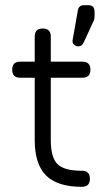

<svg xmlns="http://www.w3.org/2000/svg" viewBox="-20 -721 417 741"><path d="M282 -542Q273 -542 266 -548.5Q259 -555 260 -565L280 -678Q282 -701 305 -701H321Q345 -701 345 -675V-658Q345 -651 343 -645V-644L303 -557Q296 -542 282 -542ZM296 0Q202 0 158 -43.5Q114 -87 114 -181V-421H58Q27 -421 27 -452Q27 -483 58 -483H114V-580Q114 -611 145 -611Q176 -611 176 -580V-483H298Q329 -483 329 -452Q329 -421 298 -421H176V-181Q176 -113 202 -87.5Q228 -62 296 -62Q327 -62 327 -31Q327 0 296 0Z"/></svg>

Font: Jura Medium
Style: Regular
Weight: 500
Designer: Daniel Johnson, Alexei Vanyashin
Foundry: Daniel Johnson
Version: Version 5.103